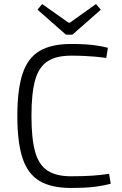

<svg xmlns="http://www.w3.org/2000/svg" viewBox="-20 -920 607 952"><path d="M332 -702Q374 -702 404.5 -700Q435 -698 461 -694Q487 -690 515 -683L507 -633Q477 -637 452.5 -639Q428 -641 399.5 -642.5Q371 -644 332 -644Q258 -644 215 -615.5Q172 -587 154 -522Q136 -457 136 -345Q136 -233 154 -168Q172 -103 215 -74.5Q258 -46 332 -46Q394 -46 437 -49Q480 -52 521 -58L529 -9Q487 2 442.5 7Q398 12 332 12Q235 12 176.5 -22.5Q118 -57 92 -135Q66 -213 66 -345Q66 -477 92 -555Q118 -633 176.5 -667.5Q235 -702 332 -702ZM456 -900 480 -872 339 -748H307L166 -872L189 -900L319 -808H327Z"/></svg>

Font: Exo 2 Light
Style: Regular
Weight: 300
Designer: Natanael Gama
Foundry: Natanael Gama
Version: Version 2.010